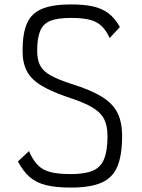

<svg xmlns="http://www.w3.org/2000/svg" viewBox="-20 -834 640 868"><path d="M300 14Q233 14 188.5 3Q144 -8 114.5 -33.5Q85 -59 61 -104L111 -151Q128 -111 150.5 -88Q173 -65 208 -56Q243 -47 300 -47Q364 -47 400 -62.5Q436 -78 451 -116Q466 -154 466 -219Q466 -265 451 -295Q436 -325 399 -347.5Q362 -370 297 -391Q216 -418 169 -446Q122 -474 102 -511.5Q82 -549 82 -604Q82 -683 102 -728.5Q122 -774 170 -794Q218 -814 300 -814Q362 -814 402.5 -804.5Q443 -795 471.5 -773Q500 -751 522 -712L476 -662Q459 -698 438 -717.5Q417 -737 384.5 -745Q352 -753 300 -753Q241 -753 208 -740Q175 -727 161.5 -694Q148 -661 148 -604Q148 -564 161.5 -538Q175 -512 209 -493Q243 -474 302 -455Q389 -428 439 -397.5Q489 -367 510.5 -325Q532 -283 532 -219Q532 -132 510.5 -81Q489 -30 438.5 -8Q388 14 300 14Z"/></svg>

Font: Victor Mono Thin Light
Style: Regular
Weight: 300
Monospace: yes
Version: Version 1.561;gftools[0.9.30]